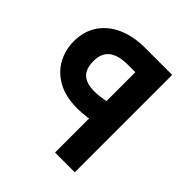

<svg xmlns="http://www.w3.org/2000/svg" viewBox="-179 -790 920 920"><g transform="rotate(45 280.5 -330.0)"><path d="M333.7 0V-611.8L412.9 -544.4H286.2Q217.3 -544.4 185.5 -518.4Q153.7 -492.4 153.7 -440.9Q153.7 -388.7 179.8 -364.4Q206 -340.1 260 -340.1Q280.3 -340.1 302.7 -343.3Q325.1 -346.4 347.9 -352.2L379.3 -239.3Q352.4 -233.1 319.6 -228.8Q286.7 -224.5 260 -224.5Q179.6 -224.5 126.4 -254.3Q73.2 -284.1 46.6 -333.4Q20 -382.7 20 -440.9Q20 -507.6 52.5 -556.8Q85 -605.9 144.8 -633Q204.7 -660 286.2 -660H467.4V0Z"/></g></svg>

Font: Cairo
Style: Regular
Weight: 400
Designer: Mohamed Gaber, Accademia di Belle Arti di Urbino
Foundry: Kief Type Foundry, Accademia di Belle Arti di Urbino
Version: Version 3.120